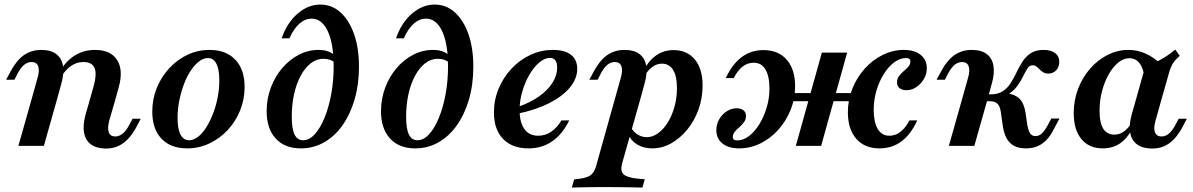

<svg xmlns="http://www.w3.org/2000/svg" viewBox="-20 -651 5325 857"><path d="M381.5 -208.1 399.2 -271Q412.9 -322.6 401.6 -348.4Q390.3 -374.2 352.4 -374.2Q320.2 -374.2 292.7 -353.6Q265.3 -333.1 242.7 -289.5L234.7 -309.7Q264.5 -369.4 306.9 -398.8Q349.2 -428.2 404 -428.2Q474.2 -428.2 502.8 -383.1Q531.5 -337.9 509.7 -260.5L495.2 -208.1ZM121 -208.1 147.6 -303.2Q157.3 -336.3 150.4 -355.2Q143.5 -374.2 121 -374.2Q103.2 -374.2 88.3 -362.1Q73.4 -350 59.7 -325L44.4 -295.2H7.3L27.4 -332.3Q44.4 -363.7 64.1 -385.1Q83.9 -406.5 108.9 -417.3Q133.9 -428.2 163.7 -428.2Q206.5 -428.2 230.6 -410.1Q254.8 -391.9 260.9 -358.5Q266.9 -325 254 -279L234.7 -208.1ZM62.1 0 121 -208.1H234.7L175.8 0ZM467.7 -112.9Q458.9 -79.8 465.3 -60.9Q471.8 -41.9 494.4 -41.9Q512.1 -41.9 527.4 -54.4Q542.7 -66.9 555.6 -91.1L571.8 -121H608.1L588.7 -83.9Q571.8 -52.4 551.6 -31Q531.5 -9.7 507.3 1.2Q483.1 12.1 451.6 12.1Q409.7 11.3 385.5 -6.9Q361.3 -25 355.2 -58.1Q349.2 -91.1 361.3 -137.1L381.5 -208.1H495.2Z M816.1 11.3Q741.9 11.3 700.8 -31.9Q659.7 -75 659.7 -153.2Q659.7 -208.9 679.8 -258.5Q700 -308.1 735.5 -346.4Q771 -384.7 816.9 -406.5Q862.9 -428.2 915.3 -428.2Q988.7 -428.2 1030.2 -384.7Q1071.8 -341.1 1071.8 -262.9Q1071.8 -207.3 1051.6 -157.7Q1031.5 -108.1 996 -70.2Q960.5 -32.3 914.1 -10.5Q867.7 11.3 816.1 11.3ZM824.2 -25Q843.5 -25 863.3 -39.9Q883.1 -54.8 900 -81.5Q916.9 -108.1 930.2 -141.9Q943.5 -175.8 951.2 -214.5Q958.9 -253.2 958.9 -291.9Q958.9 -341.1 946 -366.5Q933.1 -391.9 908.1 -391.9Q887.9 -391.9 868.1 -376.6Q848.4 -361.3 831 -335.1Q813.7 -308.9 800.8 -274.6Q787.9 -240.3 780.2 -201.6Q772.6 -162.9 772.6 -124.2Q772.6 -75 785.9 -50Q799.2 -25 824.2 -25Z M1322.6 11.3Q1250.8 11.3 1210.5 -32.7Q1170.2 -76.6 1170.2 -154.8Q1170.2 -209.7 1188.7 -259.3Q1207.3 -308.9 1239.5 -346.8Q1271.8 -384.7 1313.7 -406.5Q1355.6 -428.2 1402.4 -428.2Q1446.8 -428.2 1473.4 -404.8V-371.8Q1465.3 -379.8 1452 -384.3Q1438.7 -388.7 1424.2 -388.7Q1393.5 -388.7 1367.7 -369Q1341.9 -349.2 1322.6 -313.7Q1303.2 -278.2 1292.7 -231Q1282.3 -183.9 1282.3 -129.8Q1282.3 -75.8 1294.8 -50.4Q1307.3 -25 1333.1 -25Q1360.5 -25 1385.1 -52Q1409.7 -79 1428.6 -125.4Q1447.6 -171.8 1458.5 -231Q1469.4 -290.3 1469.4 -355.6Q1469.4 -421.8 1457.7 -469.4Q1446 -516.9 1423.8 -542.3Q1401.6 -567.7 1371 -567.7Q1341.1 -567.7 1315.7 -544.8Q1290.3 -521.8 1271.8 -479.8H1237.1Q1260.5 -548.4 1307.7 -589.5Q1354.8 -630.6 1409.7 -630.6Q1461.3 -630.6 1500 -595.6Q1538.7 -560.5 1560.5 -498.4Q1582.3 -436.3 1582.3 -353.2Q1582.3 -274.2 1562.9 -207.7Q1543.5 -141.1 1508.9 -91.9Q1474.2 -42.7 1426.6 -15.7Q1379 11.3 1322.6 11.3Z M1833.1 11.3Q1761.3 11.3 1721 -32.7Q1680.6 -76.6 1680.6 -154.8Q1680.6 -209.7 1699.2 -259.3Q1717.7 -308.9 1750 -346.8Q1782.3 -384.7 1824.2 -406.5Q1866.1 -428.2 1912.9 -428.2Q1957.3 -428.2 1983.9 -404.8V-371.8Q1975.8 -379.8 1962.5 -384.3Q1949.2 -388.7 1934.7 -388.7Q1904 -388.7 1878.2 -369Q1852.4 -349.2 1833.1 -313.7Q1813.7 -278.2 1803.2 -231Q1792.7 -183.9 1792.7 -129.8Q1792.7 -75.8 1805.2 -50.4Q1817.7 -25 1843.5 -25Q1871 -25 1895.6 -52Q1920.2 -79 1939.1 -125.4Q1958.1 -171.8 1969 -231Q1979.8 -290.3 1979.8 -355.6Q1979.8 -421.8 1968.1 -469.4Q1956.5 -516.9 1934.3 -542.3Q1912.1 -567.7 1881.5 -567.7Q1851.6 -567.7 1826.2 -544.8Q1800.8 -521.8 1782.3 -479.8H1747.6Q1771 -548.4 1818.1 -589.5Q1865.3 -630.6 1920.2 -630.6Q1971.8 -630.6 2010.5 -595.6Q2049.2 -560.5 2071 -498.4Q2092.7 -436.3 2092.7 -353.2Q2092.7 -274.2 2073.4 -207.7Q2054 -141.1 2019.4 -91.9Q1984.7 -42.7 1937.1 -15.7Q1889.5 11.3 1833.1 11.3Z M2338.7 11.3Q2266.1 11.3 2225.4 -31Q2184.7 -73.4 2184.7 -149.2Q2184.7 -204.8 2205.6 -255.2Q2226.6 -305.6 2263.3 -344.8Q2300 -383.9 2347.6 -406Q2395.2 -428.2 2447.6 -428.2Q2500.8 -428.2 2528.6 -406.5Q2556.5 -384.7 2556.5 -343.5Q2556.5 -300 2523.8 -260.5Q2491.1 -221 2431.5 -190.7Q2371.8 -160.5 2290.3 -143.5V-173.4Q2346.8 -192.7 2385.9 -220.6Q2425 -248.4 2446 -281.5Q2466.9 -314.5 2466.9 -349.2Q2466.9 -371 2458.5 -381.9Q2450 -392.7 2435.5 -392.7Q2411.3 -392.7 2387.1 -372.2Q2362.9 -351.6 2343.1 -317.7Q2323.4 -283.9 2311.3 -242.7Q2299.2 -201.6 2299.2 -160.5Q2299.2 -104.8 2320.6 -75Q2341.9 -45.2 2382.3 -45.2Q2413.7 -45.2 2439.5 -62.5Q2465.3 -79.8 2486.3 -113.7H2521Q2490.3 -51.6 2444.8 -20.2Q2399.2 11.3 2338.7 11.3Z M2986.3 -427.4Q3046.8 -427.4 3081.5 -385.5Q3116.1 -343.5 3116.1 -269.4Q3116.1 -213.7 3098 -162.9Q3079.8 -112.1 3048 -73Q3016.1 -33.9 2975.8 -11.3Q2935.5 11.3 2891.1 11.3Q2854 11.3 2825.4 -5.2Q2796.8 -21.8 2785.5 -50.8L2796.8 -81.5Q2808.1 -61.3 2827 -50Q2846 -38.7 2866.9 -38.7Q2893.5 -38.7 2917.7 -56.5Q2941.9 -74.2 2960.9 -104.8Q2979.8 -135.5 2990.7 -175Q3001.6 -214.5 3001.6 -258.1Q3001.6 -311.3 2984.3 -339.1Q2966.9 -366.9 2934.7 -366.9Q2912.1 -366.9 2891.9 -352.4Q2871.8 -337.9 2854.8 -308.9L2846.8 -323.4Q2869.4 -374.2 2904.8 -400.8Q2940.3 -427.4 2986.3 -427.4ZM2724.2 -208.1 2750.8 -303.2Q2760.5 -336.3 2753.6 -355.2Q2746.8 -374.2 2724.2 -374.2Q2706.5 -374.2 2691.5 -362.1Q2676.6 -350 2662.9 -325L2647.6 -295.2H2610.5L2630.6 -332.3Q2647.6 -363.7 2667.3 -385.1Q2687.1 -406.5 2712.1 -417.3Q2737.1 -428.2 2766.9 -428.2Q2809.7 -428.2 2833.9 -410.1Q2858.1 -391.9 2864.1 -358.5Q2870.2 -325 2857.3 -279L2837.9 -208.1ZM2671 183.9Q2645.2 183.9 2622.6 184.3Q2600 184.7 2578.2 185.1Q2556.5 185.5 2532.3 186.3L2542.7 150L2567.7 146.8Q2590.3 143.5 2604.4 137.5Q2618.5 131.5 2627.4 119.4Q2636.3 107.3 2641.9 86.3L2724.2 -208.1H2837.9L2757.3 76.6Q2747.6 111.3 2762.5 126.2Q2777.4 141.1 2822.6 146L2858.1 149.2L2847.6 186.3Q2827.4 185.5 2799.6 185.1Q2771.8 184.7 2739.1 184.3Q2706.5 183.9 2671 183.9Z M3387.9 -427.4Q3454 -427.4 3491.5 -384.7Q3529 -341.9 3529 -266.1Q3529 -210.5 3508.9 -160.5Q3488.7 -110.5 3454 -71.8Q3419.4 -33.1 3374.2 -10.9Q3329 11.3 3279 11.3Q3232.3 11.3 3204.8 -10.5Q3177.4 -32.3 3177.4 -70.2Q3177.4 -96 3189.9 -118.1Q3202.4 -140.3 3223.4 -154Q3244.4 -167.7 3267.7 -167.7Q3287.9 -167.7 3298.8 -158.5Q3309.7 -149.2 3309.7 -133.1Q3309.7 -117.7 3300.8 -105.6Q3291.9 -93.5 3280.2 -83.5Q3268.5 -73.4 3259.7 -62.9Q3250.8 -52.4 3250.8 -39.5Q3250.8 -24.2 3270.2 -24.2Q3297.6 -24.2 3323 -43.5Q3348.4 -62.9 3369 -96Q3389.5 -129 3402 -170.6Q3414.5 -212.1 3414.5 -255.6Q3414.5 -310.5 3396.8 -340.7Q3379 -371 3344.4 -371Q3316.9 -371 3295.2 -354.4Q3273.4 -337.9 3254.8 -302.4H3219.4Q3248.4 -364.5 3290.3 -396Q3332.3 -427.4 3387.9 -427.4ZM3905.6 11.3Q3839.5 11.3 3802 -31.5Q3764.5 -74.2 3764.5 -150Q3764.5 -205.6 3784.7 -255.6Q3804.8 -305.6 3839.5 -344.4Q3874.2 -383.1 3919.4 -405.6Q3964.5 -428.2 4015.3 -428.2Q4062.1 -428.2 4089.5 -406Q4116.9 -383.9 4116.9 -346Q4116.9 -321 4104 -298.8Q4091.1 -276.6 4070.6 -262.5Q4050 -248.4 4025.8 -248.4Q4006.5 -248.4 3995.2 -257.7Q3983.9 -266.9 3983.9 -283.1Q3983.9 -299.2 3992.7 -311.3Q4001.6 -323.4 4013.7 -333.5Q4025.8 -343.5 4034.7 -353.6Q4043.5 -363.7 4043.5 -376.6Q4043.5 -391.9 4024.2 -391.9Q3996.8 -391.9 3971 -372.6Q3945.2 -353.2 3924.6 -320.2Q3904 -287.1 3891.9 -246Q3879.8 -204.8 3879.8 -160.5Q3879.8 -106.5 3897.6 -75.8Q3915.3 -45.2 3949.2 -45.2Q3976.6 -45.2 3998.8 -62.1Q4021 -79 4039.5 -113.7H4074.2Q4046 -51.6 4004 -20.2Q3962.1 11.3 3905.6 11.3ZM3532.3 0 3648.4 -416.1H3761.3L3645.2 0ZM3471.8 -199.2 3481.5 -235.5H3824.2L3814.5 -199.2Z M4559.7 11.3Q4513.7 11.3 4489.1 -12.5Q4464.5 -36.3 4456.5 -86.3L4447.6 -147.6Q4445.2 -167.7 4438.7 -179Q4432.3 -190.3 4422.2 -194.8Q4412.1 -199.2 4397.6 -199.2H4366.1L4372.6 -229.8H4400.8Q4434.7 -229.8 4456 -244Q4477.4 -258.1 4491.5 -280.6Q4505.6 -303.2 4517.7 -328.6Q4529.8 -354 4544.4 -376.6Q4558.9 -399.2 4581 -413.7Q4603.2 -428.2 4637.9 -428.2Q4671 -428.2 4689.5 -414.1Q4708.1 -400 4708.1 -374.2Q4708.1 -352.4 4694.4 -337.5Q4680.6 -322.6 4658.9 -322.6Q4646 -322.6 4636.7 -328.2Q4627.4 -333.9 4620.2 -341.5Q4612.9 -349.2 4605.6 -354.4Q4598.4 -359.7 4589.5 -359.7Q4575 -359.7 4565.7 -345.2Q4556.5 -330.6 4546 -308.9Q4535.5 -287.1 4519 -264.9Q4502.4 -242.7 4473.4 -226.6L4471 -236.3Q4511.3 -229.8 4531.5 -209.3Q4551.6 -188.7 4558.1 -144.4L4565.3 -93.5Q4570.2 -67.7 4578.2 -55.6Q4586.3 -43.5 4601.6 -43.5Q4617.7 -43.5 4630.6 -55.6Q4643.5 -67.7 4657.3 -93.5L4672.6 -121.8H4708.9L4683.1 -73.4Q4669.4 -46 4652 -27.4Q4634.7 -8.9 4612.1 1.2Q4589.5 11.3 4559.7 11.3ZM4274.2 -208.1 4300.8 -303.2Q4310.5 -336.3 4303.6 -355.2Q4296.8 -374.2 4274.2 -374.2Q4256.5 -374.2 4241.5 -362.1Q4226.6 -350 4212.9 -325L4197.6 -295.2H4160.5L4180.6 -332.3Q4197.6 -363.7 4217.3 -385.1Q4237.1 -406.5 4262.1 -417.3Q4287.1 -428.2 4316.9 -428.2Q4359.7 -428.2 4383.9 -410.1Q4408.1 -391.9 4414.1 -358.5Q4420.2 -325 4407.3 -279L4387.9 -208.1ZM4215.3 0 4274.2 -208.1H4387.9L4329 0Z M4902.4 11.3Q4841.1 11.3 4806.9 -30.2Q4772.6 -71.8 4772.6 -146Q4772.6 -203.2 4791.9 -254Q4811.3 -304.8 4845.2 -344Q4879 -383.1 4923.4 -405.6Q4967.7 -428.2 5016.9 -428.2Q5057.3 -428.2 5094.8 -411.3Q5132.3 -394.4 5164.5 -361.3L5087.1 -309.7Q5083.1 -348.4 5065.7 -369.8Q5048.4 -391.1 5021 -391.1Q4995.2 -391.1 4971.4 -371.8Q4947.6 -352.4 4928.6 -319Q4909.7 -285.5 4898.8 -243.5Q4887.9 -201.6 4887.9 -156.5Q4887.9 -103.2 4904.4 -76.6Q4921 -50 4954 -50Q4977.4 -50 4997.2 -64.5Q5016.9 -79 5033.9 -107.3L5041.9 -93.5Q5019.4 -41.1 4984.7 -14.9Q4950 11.3 4902.4 11.3ZM5050.8 -208.1 5091.9 -354.8Q5131.5 -368.5 5163.3 -386.3Q5195.2 -404 5225.8 -429.8L5246 -401.6Q5232.3 -390.3 5223 -379Q5213.7 -367.7 5207.3 -352.8Q5200.8 -337.9 5195.2 -316.1L5164.5 -208.1ZM5137.9 -112.9Q5128.2 -79.8 5135.1 -60.9Q5141.9 -41.9 5164.5 -41.9Q5182.3 -41.9 5197.2 -54.4Q5212.1 -66.9 5225 -91.1L5241.1 -121H5277.4L5258.1 -83.9Q5241.1 -52.4 5221.4 -31Q5201.6 -9.7 5177 1.2Q5152.4 12.1 5121 12.1Q5079 11.3 5054.8 -6.9Q5030.6 -25 5024.6 -58.1Q5018.5 -91.1 5030.6 -137.1L5050.8 -208.1H5164.5Z"/></svg>

Font: Playfair 9pt
Style: Bold Italic
Weight: 700
Italic angle: -15.6°
Designer: Claus Eggers Sørensen
Foundry: Claus Eggers Sørensen
Version: Version 2.203